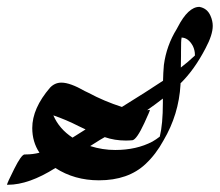

<svg xmlns="http://www.w3.org/2000/svg" viewBox="-25 -502 626 547"><path d="M-2.4 24.4H-4.9V23.9Q-4.9 20 15.4 -20.5Q35.6 -61 44.9 -62H48.3Q68.4 -62 87.4 -66.9Q66.9 -97.7 66.9 -137.2Q66.9 -193.4 117.7 -252.4Q131.3 -266.6 149.9 -266.6Q174.8 -266.6 216.3 -242.7L226.6 -237.8Q272 -213.4 322.3 -197.3Q394 -241.7 439.5 -272Q439.9 -294.4 441.9 -316.9Q449.2 -372.1 478.5 -419.4L481.4 -424.8Q511.2 -482.4 543 -482.4Q565.4 -478.5 574.7 -457Q581.1 -442.4 581.1 -428.2Q581.1 -402.8 560.5 -364.3Q528.8 -303.2 489.3 -264.6V-261.2Q484.4 -175.8 440.9 -102.1Q419.4 -62.5 389.6 -34.7Q340.3 11.7 256.8 11.7Q187 11.7 132.8 -23.4Q57.1 24.4 -2.4 24.4ZM181.6 -109.9 218.8 -133.3 199.2 -142.6Q164.1 -160.6 127 -173.3Q143.6 -134.8 181.6 -109.9ZM303.2 -74.7Q363.8 -74.7 409.2 -98.6Q420.4 -105 430.2 -112.8Q439 -148.4 439 -209V-221.2Q417 -204.1 394 -188L402.3 -189Q402.3 -186.5 386.2 -151.4Q364.7 -105 352.5 -102.5Q342.8 -101.6 333 -101.6Q301.8 -101.6 273.4 -111.3Q267.1 -108.4 231.9 -85.9Q267.1 -74.7 303.2 -74.7ZM490.2 -309.6Q511.2 -325.7 530.3 -343.8V-345.7Q530.3 -358.9 524.4 -371.1Q511.7 -394.5 492.2 -395V-393.1Q490.7 -388.2 490.7 -354.5V-342.8Z"/></svg>

Font: Terrible Cursive
Style: Regular
Weight: 400
Designer: GGBotNet
Foundry: GGBotNet
Version: 1.00